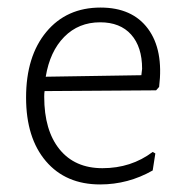

<svg xmlns="http://www.w3.org/2000/svg" viewBox="-20 -482 494 508"><path d="M245 6Q154 6 101.5 -55.5Q49 -117 49 -224Q49 -333 102.5 -397.5Q156 -462 246 -462Q330 -462 371.5 -406Q413 -350 401 -252L393 -243L98 -241Q97 -236 97 -226Q97 -137 137.5 -87Q178 -37 251 -37Q327 -37 384 -80L391 -76L384 -31Q319 6 245 6ZM245 -423Q188 -423 150 -384.5Q112 -346 101 -279L354 -283L356 -300Q356 -358 327 -390.5Q298 -423 245 -423Z"/></svg>

Font: Alegreya Sans Light
Style: Regular
Weight: 300
Designer: Juan Pablo del Peral
Foundry: Huerta Tipografica
Version: Version 2.007